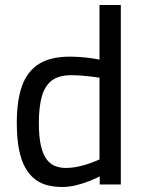

<svg xmlns="http://www.w3.org/2000/svg" viewBox="-20 -736 572 766"><path d="M229 10Q198 10 171 3.5Q144 -3 121.5 -19.5Q99 -36 82 -65Q65 -94 56 -138.5Q47 -183 47 -246Q47 -335 68 -393.5Q89 -452 135.5 -481Q182 -510 258 -510Q276 -510 298.5 -508.5Q321 -507 342.5 -504Q364 -501 377 -498V-716H462V0H378V-32Q362 -24 337 -14Q312 -4 284 3Q256 10 229 10ZM242 -66Q267 -66 292.5 -71.5Q318 -77 340 -85Q362 -93 377 -100V-426Q365 -428 345 -430.5Q325 -433 303.5 -434.5Q282 -436 264 -436Q215 -436 187 -415Q159 -394 147 -351.5Q135 -309 135 -246Q135 -189 143.5 -153.5Q152 -118 167 -99Q182 -80 201.5 -73Q221 -66 242 -66Z"/></svg>

Font: Cairo Play Medium
Style: Regular
Weight: 500
Version: Version 3.119